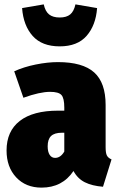

<svg xmlns="http://www.w3.org/2000/svg" viewBox="-20 -838 540 878"><path d="M490 -109 451 16Q401 12 368 -4.5Q335 -21 316 -56Q265 20 170 20Q98 20 54 -27Q10 -74 10 -150Q10 -238 70.5 -285Q131 -332 246 -332H274V-346Q274 -389 261 -403.5Q248 -418 209 -418Q162 -418 87 -391L45 -512Q89 -532 143.5 -543Q198 -554 245 -554Q358 -554 410.5 -507Q463 -460 463 -358V-165Q463 -139 468.5 -127.5Q474 -116 490 -109ZM274 -145V-231H263Q229 -231 213.5 -216Q198 -201 198 -169Q198 -144 207 -130Q216 -116 232 -116Q257 -116 274 -145ZM81 -801 180 -818Q187 -786 204.5 -772Q222 -758 253 -758Q284 -758 301 -772Q318 -786 325 -818L424 -801Q418 -722 376 -674Q334 -626 253 -626Q172 -626 129.5 -673.5Q87 -721 81 -801Z"/></svg>

Font: Fira Sans Condensed Black
Style: Regular
Weight: 900
Width: 3
Designer: Carrois Corporate & Edenspiekermann AG
Foundry: Carrois Corporate GbR & Edenspiekermann AG
Version: Version 4.203